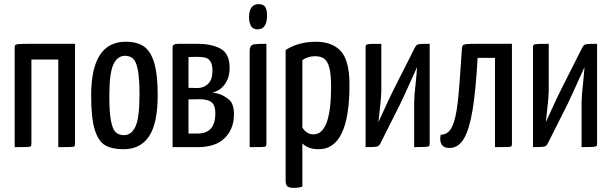

<svg xmlns="http://www.w3.org/2000/svg" viewBox="-20 -712 2960 929"><path d="M262 0V-424H132V-16Q132 -7 128.5 -4Q125 -1 105 -0.5Q85 0 51 0V-481Q51 -491 54.5 -494.5Q58 -498 73.5 -499Q89 -500 132 -500H343V-16Q343 -7 339.5 -4Q336 -1 316 -0.5Q296 0 262 0Z M421 0ZM588 -510Q643 -510 676 -487.5Q709 -465 726 -408.5Q743 -352 743 -252Q743 -116 701.5 -53Q660 10 578 10Q522 10 489 -9Q456 -28 438.5 -84.5Q421 -141 421 -250Q421 -510 588 -510ZM580 -58Q616 -58 635.5 -100Q655 -142 655 -252Q655 -330 647.5 -371Q640 -412 625 -427Q610 -442 585 -442Q548 -442 528.5 -400Q509 -358 509 -248Q509 -168 517 -127Q525 -86 540 -72Q555 -58 580 -58Z M1091 -384Q1091 -344 1076 -317.5Q1061 -291 1041.5 -278.5Q1022 -266 1007 -264Q1026 -262 1038 -258Q1066 -249 1089 -229Q1112 -209 1112 -159Q1112 -88 1067.5 -44Q1023 0 936 0H815V-484Q815 -500 842 -500H935Q1005 -500 1048 -476Q1091 -452 1091 -384ZM935 -286Q966 -286 987 -306.5Q1008 -327 1008 -370Q1008 -400 998 -415Q988 -430 972 -433.5Q956 -437 931 -437L892 -436V-287Q907 -286 935 -286ZM937 -66Q1022 -66 1022 -164Q1022 -201 1004.5 -216.5Q987 -232 943 -232L892 -231V-66Z M1185 0ZM1231 -692Q1254 -692 1263 -679Q1272 -666 1272 -636Q1272 -570 1226 -570Q1185 -570 1185 -630Q1185 -659 1196.5 -675.5Q1208 -692 1231 -692ZM1188 0V-463Q1188 -482 1194.5 -489.5Q1201 -497 1216 -498.5Q1231 -500 1269 -500V-16Q1269 -7 1265.5 -4Q1262 -1 1242 -0.5Q1222 0 1188 0Z M1362 0ZM1508 -510Q1588 -510 1629.5 -464Q1671 -418 1671 -302Q1671 10 1522 10Q1471 10 1443 -18V191Q1424 197 1401 197Q1379 197 1370.5 189.5Q1362 182 1362 162V-470Q1425 -510 1508 -510ZM1497 -62Q1582 -62 1582 -293Q1582 -352 1573.5 -384Q1565 -416 1548.5 -428Q1532 -440 1504 -440Q1470 -440 1443 -421V-95Q1463 -62 1497 -62Z M2059 -500V-15Q2059 -7 2055 -4.5Q2051 -2 2033 -1Q2015 0 1984 0V-217Q1984 -248 1991 -307Q1997 -366 1998 -387Q1929 -234 1917 -210L1821 -19Q1816 -9 1810.5 -5.5Q1805 -2 1789.5 -1Q1774 0 1749 0V-485Q1749 -493 1754 -496Q1759 -499 1777.5 -499.5Q1796 -500 1825 -500V-271Q1825 -246 1817 -176L1811 -121Q1813 -124 1822 -145Q1872 -255 1890 -289L1987 -481Q1992 -491 1997 -494.5Q2002 -498 2014.5 -499Q2027 -500 2059 -500Z M2375 0V-432H2291Q2282 -273 2266.5 -179.5Q2251 -86 2224.5 -41Q2198 4 2154 4Q2110 4 2110 -42Q2110 -46 2112 -60Q2149 -60 2167.5 -99Q2186 -138 2195 -219Q2204 -300 2215 -477Q2216 -488 2219.5 -492.5Q2223 -497 2236.5 -498.5Q2250 -500 2284 -500H2457V-16Q2457 -7 2454 -4Q2451 -1 2431 -0.5Q2411 0 2375 0Z M2869 -500V-15Q2869 -7 2865 -4.5Q2861 -2 2843 -1Q2825 0 2794 0V-217Q2794 -248 2801 -307Q2807 -366 2808 -387Q2739 -234 2727 -210L2631 -19Q2626 -9 2620.5 -5.5Q2615 -2 2599.5 -1Q2584 0 2559 0V-485Q2559 -493 2564 -496Q2569 -499 2587.5 -499.5Q2606 -500 2635 -500V-271Q2635 -246 2627 -176L2621 -121Q2623 -124 2632 -145Q2682 -255 2700 -289L2797 -481Q2802 -491 2807 -494.5Q2812 -498 2824.5 -499Q2837 -500 2869 -500Z"/></svg>

Font: Yanone Kaffeesatz
Style: Regular
Weight: 400
Designer: Yanone (Cyrillic: Daniel Pouzeot & Huerta Tipografica)
Foundry: Yanone
Version: Version 1.100;PS 001.100;hotconv 1.0.70;makeotf.lib2.5.58329